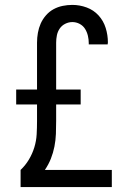

<svg xmlns="http://www.w3.org/2000/svg" viewBox="-20 -763 540 783"><path d="M64 0V-70Q84 -89 98 -112.5Q112 -136 120 -162Q128 -188 129.5 -215Q131 -242 131 -269V-337H46V-398H131V-589Q131 -609 134.5 -629Q138 -649 146 -667Q154 -685 167.5 -700.5Q181 -716 198.5 -725.5Q216 -735 235.5 -739Q255 -743 275 -743Q305 -743 333.5 -732.5Q362 -722 382 -700Q402 -678 411 -649Q420 -620 420 -590Q420 -588 419.5 -586Q419 -584 419 -582H342V-587Q342 -602 338.5 -617Q335 -632 327 -645Q319 -658 305 -665.5Q291 -673 275 -673Q260 -673 246 -666Q232 -659 223.5 -646.5Q215 -634 212 -619Q209 -604 209 -589V-398H309V-337H209V-270Q209 -243 208 -217Q207 -191 202 -165.5Q197 -140 187.5 -116Q178 -92 163 -70H436V0Z"/></svg>

Font: HulyMono
Style: Regular
Weight: 400
Monospace: yes
Designer: Belleve Invis
Foundry: Belleve Invis
Version: Version 33.2.5; ttfautohint (v1.8.4)